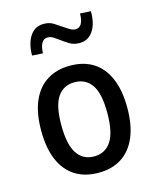

<svg xmlns="http://www.w3.org/2000/svg" viewBox="-110 -798 720 883"><g transform="rotate(-15 249.5 -356.0)"><path d="M250 9Q185 9 139 -20Q93 -49 68.5 -106Q44 -163 44 -246Q44 -330 68.5 -386.5Q93 -443 139 -472Q185 -501 249 -501Q314 -501 359.5 -472Q405 -443 429.5 -386Q454 -329 454 -246Q454 -163 429.5 -106Q405 -49 359.5 -20Q314 9 250 9ZM249 -69Q302 -69 330.5 -111.5Q359 -154 359 -247Q359 -340 330.5 -381Q302 -422 249 -422Q197 -422 168.5 -381Q140 -340 140 -247Q140 -154 168.5 -111.5Q197 -69 249 -69ZM144 -588 93 -591Q93 -647 116 -682.5Q139 -718 182 -718Q209 -718 228.5 -705.5Q248 -693 264 -682Q276 -674 290 -665Q304 -656 318 -656Q337 -656 346.5 -673Q356 -690 356 -721L407 -718Q408 -661 385 -625.5Q362 -590 319 -590Q292 -590 272 -602.5Q252 -615 237 -626Q225 -635 211.5 -644Q198 -653 183 -653Q165 -653 155 -636.5Q145 -620 144 -588Z"/></g></svg>

Font: Nunito Sans 10pt Condensed SemiBold
Style: Regular
Weight: 600
Width: 3
Designer: Vernon Adams
Foundry: Vernon Adams
Version: Version 3.101;gftools[0.9.27]